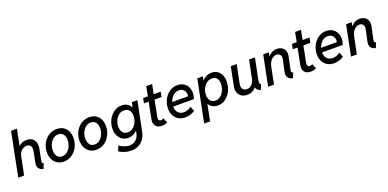

<svg xmlns="http://www.w3.org/2000/svg" viewBox="-2 -1820 6271 3102"><g transform="rotate(-20 3133.5 -269.0)"><path d="M444.8 7.8Q404.3 -2.9 382.3 -21.5Q360.4 -40 353.8 -68.1Q347.2 -96.2 355 -134.8L390.6 -312.5Q402.8 -375 382.8 -407Q362.8 -439 316.4 -439Q283.2 -439 253.9 -423.3Q224.6 -407.7 204.3 -379.6Q184.1 -351.6 176.3 -313.5L113.8 0H12.7L162.6 -752H263.2L209 -475.1H219.7L170.4 -418Q194.8 -471.2 241.5 -499Q288.1 -526.9 347.2 -526.9Q409.2 -526.9 445.1 -498Q481 -469.2 492.7 -423.8Q504.4 -378.4 494.6 -328.1L458.5 -146Q451.7 -112.3 454.6 -98.4Q457.5 -84.5 479.5 -79.6Z M796.4 7.8Q731.4 7.8 684.6 -22.2Q637.7 -52.2 612.3 -104.2Q586.9 -156.2 586.9 -222.7Q586.9 -282.7 607.2 -337.6Q627.4 -392.6 664.6 -435.1Q701.7 -477.5 752.2 -502.2Q802.7 -526.9 863.8 -526.9Q929.2 -526.9 975.6 -498Q1022 -469.2 1046.6 -418.5Q1071.3 -367.7 1071.3 -301.8Q1071.3 -241.2 1051.3 -185.8Q1031.2 -130.4 994.6 -86.7Q958 -43 907.5 -17.6Q856.9 7.8 796.4 7.8ZM799.3 -82Q838.4 -82 870.1 -100.8Q901.9 -119.6 924.6 -151.6Q947.3 -183.6 959.2 -222.7Q971.2 -261.7 971.2 -301.3Q971.2 -342.3 958.3 -373Q945.3 -403.8 919.9 -420.7Q894.5 -437.5 857.4 -437.5Q817.9 -437.5 786.1 -418.7Q754.4 -399.9 732.2 -368.4Q710 -336.9 698.5 -298.3Q687 -259.8 687 -220.2Q687 -179.2 699.7 -147.9Q712.4 -116.7 737.5 -99.4Q762.7 -82 799.3 -82Z M1355.5 7.8Q1290.5 7.8 1243.7 -22.2Q1196.8 -52.2 1171.4 -104.2Q1146 -156.2 1146 -222.7Q1146 -282.7 1166.3 -337.6Q1186.5 -392.6 1223.6 -435.1Q1260.7 -477.5 1311.3 -502.2Q1361.8 -526.9 1422.9 -526.9Q1488.3 -526.9 1534.7 -498Q1581.1 -469.2 1605.7 -418.5Q1630.4 -367.7 1630.4 -301.8Q1630.4 -241.2 1610.4 -185.8Q1590.3 -130.4 1553.7 -86.7Q1517.1 -43 1466.6 -17.6Q1416 7.8 1355.5 7.8ZM1358.4 -82Q1397.5 -82 1429.2 -100.8Q1460.9 -119.6 1483.6 -151.6Q1506.3 -183.6 1518.3 -222.7Q1530.3 -261.7 1530.3 -301.3Q1530.3 -342.3 1517.3 -373Q1504.4 -403.8 1479 -420.7Q1453.6 -437.5 1416.5 -437.5Q1377 -437.5 1345.2 -418.7Q1313.5 -399.9 1291.3 -368.4Q1269 -336.9 1257.6 -298.3Q1246.1 -259.8 1246.1 -220.2Q1246.1 -179.2 1258.8 -147.9Q1271.5 -116.7 1296.6 -99.4Q1321.8 -82 1358.4 -82Z M1882.3 213.9Q1840.3 213.9 1799.8 204.6Q1759.3 195.3 1726.6 180.7Q1693.8 166 1674.8 149.9L1711.9 62Q1728 77.6 1755.9 92.3Q1783.7 106.9 1817.6 116.5Q1851.6 126 1884.3 126Q1926.8 126 1960.9 108.6Q1995.1 91.3 2018.1 59.1Q2041 26.9 2050.8 -17.1L2060.5 -63H2044.4L2074.2 -119.6L2128.9 -387.7L2110.8 -437.5H2138.2L2154.8 -519H2250L2147 -11.2Q2132.8 60.5 2095.5 110.8Q2058.1 161.1 2003.7 187.5Q1949.2 213.9 1882.3 213.9ZM1903.8 3.9Q1850.1 3.9 1806.6 -23.2Q1763.2 -50.3 1737.8 -99.9Q1712.4 -149.4 1712.4 -216.3Q1712.4 -275.9 1732.2 -331.5Q1752 -387.2 1787.8 -431.4Q1823.7 -475.6 1872.3 -501.2Q1920.9 -526.9 1979.5 -526.9Q2033.7 -526.9 2074 -502.7Q2114.3 -478.5 2137 -432.4Q2159.7 -386.2 2159.7 -319.8Q2159.7 -260.3 2141.1 -202.6Q2122.6 -145 2088.6 -98.4Q2054.7 -51.8 2007.8 -23.9Q1960.9 3.9 1903.8 3.9ZM1929.2 -83.5Q1969.7 -83.5 2002.2 -102.5Q2034.7 -121.6 2057.6 -153.3Q2080.6 -185.1 2092.8 -224.4Q2105 -263.7 2105 -304.2Q2105 -370.6 2073 -404.3Q2041 -438 1988.8 -438Q1948.7 -438 1916.3 -419.7Q1883.8 -401.4 1860.6 -369.9Q1837.4 -338.4 1825.2 -299.6Q1813 -260.7 1813 -219.7Q1813 -158.2 1842.8 -120.8Q1872.6 -83.5 1929.2 -83.5Z M2485.4 6.3Q2434.1 6.3 2402.6 -13.9Q2371.1 -34.2 2359.9 -69.6Q2348.6 -105 2357.4 -149.9L2462.4 -683.1H2563L2459.5 -157.2Q2452.1 -121.1 2462.6 -102.5Q2473.1 -84 2497.6 -84Q2510.7 -84 2523.4 -89.1Q2536.1 -94.2 2544.4 -99.1L2578.1 -16.1Q2560.1 -6.3 2535.6 0Q2511.2 6.3 2485.4 6.3ZM2331.5 -433.6 2348.6 -519H2650.4L2633.3 -433.6Z M2885.7 7.8Q2819.8 7.8 2770.8 -20.8Q2721.7 -49.3 2694.6 -100.1Q2667.5 -150.9 2667.5 -217.3Q2667.5 -277.8 2687.3 -333.3Q2707 -388.7 2743.2 -432.4Q2779.3 -476.1 2828.4 -501.5Q2877.4 -526.9 2936 -526.9Q2997.6 -526.9 3042 -499.8Q3086.4 -472.7 3109.9 -427Q3133.3 -381.3 3133.3 -326.7Q3133.3 -310.1 3130.6 -290.8Q3127.9 -271.5 3123.5 -253.7Q3119.1 -235.8 3113.3 -223.1H2736.8L2750 -298.3H3039.6Q3041.5 -306.2 3042.2 -314.2Q3043 -322.3 3043 -329.6Q3043 -376.5 3012.9 -408.2Q2982.9 -439.9 2932.1 -439.9Q2893.1 -439.9 2861.1 -421.4Q2829.1 -402.8 2805.9 -371.6Q2782.7 -340.3 2770 -301.8Q2757.3 -263.2 2757.3 -222.7Q2757.3 -158.7 2792.5 -118.7Q2827.6 -78.6 2890.1 -78.6Q2926.3 -78.6 2960.2 -91.8Q2994.1 -105 3019 -125L3051.3 -42Q3016.6 -20 2974.6 -6.1Q2932.6 7.8 2885.7 7.8Z M3134.3 205.1 3280.3 -519H3375L3362.3 -455.6H3379.9L3346.7 -414.6L3291 -134.8L3308.6 -76.2H3292L3235.8 205.1ZM3445.3 7.8Q3391.1 7.8 3349.9 -17.3Q3308.6 -42.5 3285.9 -88.9Q3263.2 -135.3 3263.2 -200.2Q3263.2 -259.8 3282.2 -317.9Q3301.3 -376 3336.9 -423.1Q3372.6 -470.2 3420.4 -498.5Q3468.3 -526.9 3525.4 -526.9Q3578.1 -526.9 3619.6 -501.7Q3661.1 -476.6 3685.3 -428.5Q3709.5 -380.4 3709.5 -311.5Q3709.5 -251.5 3690.4 -194.6Q3671.4 -137.7 3636 -92Q3600.6 -46.4 3552.2 -19.3Q3503.9 7.8 3445.3 7.8ZM3435.1 -81.5Q3475.1 -81.5 3507.6 -101.1Q3540 -120.6 3562.7 -153.3Q3585.4 -186 3597.4 -226.1Q3609.4 -266.1 3609.4 -306.6Q3609.4 -368.2 3581.8 -402.8Q3554.2 -437.5 3500.5 -437.5Q3460 -437.5 3426.5 -418.7Q3393.1 -399.9 3368.7 -368.2Q3344.2 -336.4 3331.3 -296.9Q3318.4 -257.3 3318.4 -216.8Q3318.4 -152.8 3350.1 -117.2Q3381.8 -81.5 3435.1 -81.5Z M3949.7 7.8Q3896 7.8 3855.5 -16.8Q3814.9 -41.5 3796.6 -88.4Q3778.3 -135.3 3791.5 -201.2L3855.5 -519H3956.5L3893.6 -204.6Q3880.9 -143.1 3906.5 -111.8Q3932.1 -80.6 3975.1 -80.6Q4010.3 -80.6 4037.4 -98.1Q4064.5 -115.7 4082.3 -145Q4100.1 -174.3 4106.9 -208.5L4169.9 -519H4271L4196.8 -151.9Q4191.9 -126 4193.4 -107.2Q4194.8 -88.4 4216.3 -79.6L4181.2 7.8Q4135.3 -5.4 4116.5 -33.2Q4097.7 -61 4103.5 -91.8L4137.7 -63H4073.7L4126.5 -97.2Q4099.6 -52.7 4056.9 -22.5Q4014.2 7.8 3949.7 7.8Z M4732.9 8.8Q4686 -2.9 4664.1 -24.4Q4642.1 -45.9 4638.2 -74.2Q4634.3 -102.5 4640.6 -133.8L4682.6 -328.6Q4694.3 -381.8 4673.3 -410.9Q4652.3 -439.9 4610.8 -439.9Q4576.7 -439.9 4547.6 -421.1Q4518.6 -402.3 4498 -369.4Q4477.5 -336.4 4468.8 -293.9L4409.7 0H4309.1L4413.1 -519H4509.8L4496.1 -453.1H4513.7L4470.7 -411.1Q4501.5 -467.3 4544.9 -497.1Q4588.4 -526.9 4647 -526.9Q4698.2 -526.9 4733.9 -503.9Q4769.5 -481 4784.2 -439.9Q4798.8 -398.9 4787.1 -345.2L4744.6 -145Q4736.8 -111.3 4741.2 -97.7Q4745.6 -84 4768.1 -78.6Z M5044.4 6.3Q4993.2 6.3 4961.7 -13.9Q4930.2 -34.2 4918.9 -69.6Q4907.7 -105 4916.5 -149.9L5021.5 -683.1H5122.1L5018.6 -157.2Q5011.2 -121.1 5021.7 -102.5Q5032.2 -84 5056.6 -84Q5069.8 -84 5082.5 -89.1Q5095.2 -94.2 5103.5 -99.1L5137.2 -16.1Q5119.1 -6.3 5094.7 0Q5070.3 6.3 5044.4 6.3ZM4890.6 -433.6 4907.7 -519H5209.5L5192.4 -433.6Z M5444.8 7.8Q5378.9 7.8 5329.8 -20.8Q5280.8 -49.3 5253.7 -100.1Q5226.6 -150.9 5226.6 -217.3Q5226.6 -277.8 5246.3 -333.3Q5266.1 -388.7 5302.2 -432.4Q5338.4 -476.1 5387.5 -501.5Q5436.5 -526.9 5495.1 -526.9Q5556.6 -526.9 5601.1 -499.8Q5645.5 -472.7 5668.9 -427Q5692.4 -381.3 5692.4 -326.7Q5692.4 -310.1 5689.7 -290.8Q5687 -271.5 5682.6 -253.7Q5678.2 -235.8 5672.4 -223.1H5295.9L5309.1 -298.3H5598.6Q5600.6 -306.2 5601.3 -314.2Q5602.1 -322.3 5602.1 -329.6Q5602.1 -376.5 5572 -408.2Q5542 -439.9 5491.2 -439.9Q5452.1 -439.9 5420.2 -421.4Q5388.2 -402.8 5365 -371.6Q5341.8 -340.3 5329.1 -301.8Q5316.4 -263.2 5316.4 -222.7Q5316.4 -158.7 5351.6 -118.7Q5386.7 -78.6 5449.2 -78.6Q5485.4 -78.6 5519.3 -91.8Q5553.2 -105 5578.1 -125L5610.4 -42Q5575.7 -20 5533.7 -6.1Q5491.7 7.8 5444.8 7.8Z M6157.7 8.8Q6110.8 -2.9 6088.9 -24.4Q6066.9 -45.9 6063 -74.2Q6059.1 -102.5 6065.4 -133.8L6107.4 -328.6Q6119.1 -381.8 6098.1 -410.9Q6077.1 -439.9 6035.6 -439.9Q6001.5 -439.9 5972.4 -421.1Q5943.4 -402.3 5922.9 -369.4Q5902.3 -336.4 5893.6 -293.9L5834.5 0H5733.9L5837.9 -519H5934.6L5920.9 -453.1H5938.5L5895.5 -411.1Q5926.3 -467.3 5969.7 -497.1Q6013.2 -526.9 6071.8 -526.9Q6123 -526.9 6158.7 -503.9Q6194.3 -481 6209 -439.9Q6223.6 -398.9 6211.9 -345.2L6169.4 -145Q6161.6 -111.3 6166 -97.7Q6170.4 -84 6192.9 -78.6Z"/></g></svg>

Font: Reddit Sans Medium
Style: Italic
Weight: 500
Italic angle: -11.25°
Designer: Stephen Hutchings
Version: Version 1.013